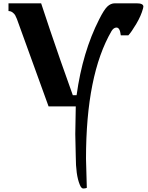

<svg xmlns="http://www.w3.org/2000/svg" viewBox="-20 -630 875 1137"><path d="M425.8 164.1 428.7 0H267.6L80.1 -517.6Q74.2 -532.2 69.8 -540Q65.4 -547.9 54.7 -556.2Q43.9 -564.5 30.3 -564.5V-610.4H223.6Q223.6 -609.4 277.3 -449.2Q331.1 -289.1 411.1 -66.4H433.6Q468.8 -322.3 567.4 -515.6Q595.7 -572.3 615.7 -591.3Q635.7 -610.4 660.2 -610.4H789.1Q829.1 -610.4 829.1 -590.8Q829.1 -587.9 827.1 -580.1Q815.4 -536.1 786.6 -487.8Q757.8 -439.5 740.2 -420.9H695.3Q690.4 -466.8 669.9 -466.8Q653.3 -466.8 640.6 -446.3Q489.3 -186.5 489.3 309.6L494.1 482.4Q485.4 486.3 473.1 486.3Q460.9 486.3 452.1 462.9Q428.7 406.2 428.7 295.9Z"/></svg>

Font: Menaion Unicode
Style: Regular
Weight: 400
Designer: Aleksandr Andreev
Foundry: Ponomar Technologies, Inc.
Version: 2.0